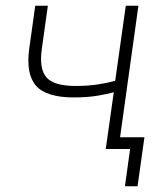

<svg xmlns="http://www.w3.org/2000/svg" viewBox="-20 -520 575 670"><path d="M377 -198Q356 -192 320 -186Q284 -180 238 -180Q142 -180 106 -220.5Q70 -261 82 -350L103 -500H147L126 -350Q116 -279 142.5 -249.5Q169 -220 244 -220Q289 -220 325.5 -226Q362 -232 382 -238L419 -500H463L399 -41H484L460 130H416L434 0H349Z"/></svg>

Font: Retni Sans Light
Style: Italic
Weight: 300
Italic angle: -8°
Designer: Vitaly Kuzmin
Foundry: ParaType Ltd.
Version: Version 1.00;June 10, 2019;FontCreator 11.5.0.2425 64-bit; t